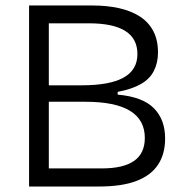

<svg xmlns="http://www.w3.org/2000/svg" viewBox="-20 -680 679 700"><path d="M86 0V-660H316Q371 -660 415 -650Q459 -640 490.5 -619.5Q522 -599 539 -566.5Q556 -534 556 -489Q556 -451 541 -421.5Q526 -392 493.5 -373.5Q461 -355 409 -345V-335Q500 -327 541 -285.5Q582 -244 582 -175Q582 -119 556.5 -80Q531 -41 478 -20.5Q425 0 340 0ZM158 -66H351Q430 -66 469 -93.5Q508 -121 508 -177Q508 -243 454 -276Q400 -309 291 -309H158ZM158 -369H278Q380 -369 430.5 -397Q481 -425 481 -483Q481 -539 437 -567Q393 -595 304 -595H158Z"/></svg>

Font: Bricolage Grotesque 24pt Light
Style: Regular
Weight: 300
Designer: Mathieu Triay
Foundry: Atelier Triay
Version: Version 1.001;gftools[0.9.33.dev8+g029e19f]